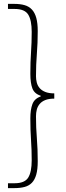

<svg xmlns="http://www.w3.org/2000/svg" viewBox="-20 -861 339 987"><path d="M55 81H21V106H54Q84 106 106.5 100Q129 94 144 78.5Q159 63 166.5 36Q174 9 174 -32Q174 -95 169.5 -150Q165 -205 165 -263Q165 -281 169 -297Q173 -313 183.5 -326Q194 -339 212.5 -346.5Q231 -354 259 -354V-381Q231 -381 212.5 -388.5Q194 -396 183.5 -408.5Q173 -421 169 -437Q165 -453 165 -469Q165 -529 169.5 -584.5Q174 -640 174 -701Q174 -742 166.5 -769Q159 -796 144 -812Q129 -828 106.5 -834.5Q84 -841 54 -841H21V-815H55Q107 -815 125 -786Q143 -757 143 -697Q143 -642 139.5 -592.5Q136 -543 136 -482Q136 -434 146.5 -406.5Q157 -379 189 -369V-365Q157 -354 146.5 -325.5Q136 -297 136 -252Q136 -191 139.5 -141Q143 -91 143 -37Q143 23 125 52Q107 81 55 81Z"/></svg>

Font: Spoqa Han Sans Neo Thin
Style: Regular
Weight: 100
Designer: [Spoqa Han Sans Neo] Dong-huui Kim  Younghwa Kang  Yujin Lee  [Noto Sans] Ryoko NISHIZUKA  (kana & ideographs); Paul D. 
Foundry: Spoqa (http://www.spoqa-han-sans.com)
Version: Version 1.100;hotconv 1.0.109;makeotfexe 2.5.65596